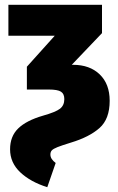

<svg xmlns="http://www.w3.org/2000/svg" viewBox="-20 -554 492 800"><path d="M22 68Q22 14 56 -19Q90 -52 159 -72Q212 -87 230 -101Q248 -115 248 -141Q248 -163 234 -172Q220 -181 183 -181H92V-276L208 -405H15V-534H405V-416L279 -284H284Q354 -284 395.5 -244Q437 -204 437 -134Q437 -58 394.5 -20.5Q352 17 276 40Q237 52 219.5 59Q202 66 196 72.5Q190 79 190 90Q190 109 212 125L177 226Q107 204 64.5 164Q22 124 22 68Z"/></svg>

Font: Fira Sans Extra Condensed Black
Style: Regular
Weight: 900
Width: 1
Designer: Carrois Corporate & Edenspiekermann AG
Foundry: Carrois Corporate GbR & Edenspiekermann AG
Version: Version 4.203